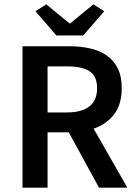

<svg xmlns="http://www.w3.org/2000/svg" viewBox="-20 -868 640 888"><path d="M84 0V-654H302Q353 -654 397 -644Q441 -634 473.5 -611.5Q506 -589 524.5 -552Q543 -515 543 -460Q543 -385 507.5 -339Q472 -293 413 -273L569 0H438L298 -256H200V0ZM200 -348H290Q358 -348 393.5 -376Q429 -404 429 -460Q429 -517 393.5 -539Q358 -561 290 -561H200ZM241 -704 144 -816 194 -848 301 -760H305L412 -848L462 -816L365 -704Z"/></svg>

Font: Source Code Pro Semibold
Style: Regular
Weight: 600
Monospace: yes
Designer: Paul D. Hunt, Teo Tuominen
Foundry: Adobe Systems Incorporated
Version: Version 2.030;PS 1.000;hotconv 16.6.51;makeotf.lib2.5.65220